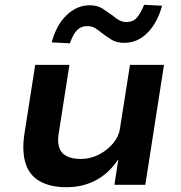

<svg xmlns="http://www.w3.org/2000/svg" viewBox="-20 -772 757 802"><path d="M258 10Q191 10 147 -14.5Q103 -39 87 -89Q71 -139 82 -213L127 -501H270L226 -220Q219 -184 226.5 -158.5Q234 -133 257 -120.5Q280 -108 317 -108Q358 -108 393.5 -126.5Q429 -145 453 -174Q477 -203 481 -235L523 -501H665L587 0H458L474 -105H473Q434 -47 379.5 -18.5Q325 10 258 10ZM272 -591 196 -595Q215 -667 258 -708.5Q301 -750 355 -750Q388 -750 410 -735Q432 -720 452 -706Q464 -695 478 -687.5Q492 -680 509 -680Q536 -680 552 -698.5Q568 -717 582 -752L657 -748Q637 -676 595.5 -634.5Q554 -593 499 -593Q466 -593 444.5 -607Q423 -621 404 -635Q390 -647 376.5 -655Q363 -663 344 -663Q318 -663 301 -645Q284 -627 272 -591Z"/></svg>

Font: Nunito Sans 7pt SemiExpanded
Style: Bold Italic
Weight: 700
Width: 6
Italic angle: -9°
Designer: Vernon Adams
Foundry: Vernon Adams
Version: Version 3.101;gftools[0.9.27]